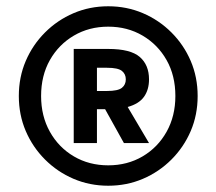

<svg xmlns="http://www.w3.org/2000/svg" viewBox="-20 -731 690 612"><path d="M325 -139Q266 -139 214.5 -161Q163 -183 123.5 -222.5Q84 -262 62 -313.5Q40 -365 40 -425Q40 -485 62 -536.5Q84 -588 123.5 -627.5Q163 -667 214.5 -689Q266 -711 325 -711Q384 -711 435.5 -689Q487 -667 526.5 -627.5Q566 -588 588 -536.5Q610 -485 610 -425Q610 -365 588 -313.5Q566 -262 526.5 -222.5Q487 -183 435.5 -161Q384 -139 325 -139ZM325 -204Q386 -204 434.5 -232.5Q483 -261 511 -311Q539 -361 539 -425Q539 -490 511 -539.5Q483 -589 434.5 -617.5Q386 -646 325 -646Q264 -646 215.5 -617.5Q167 -589 139 -539.5Q111 -490 111 -425Q111 -361 139 -311Q167 -261 215.5 -232.5Q264 -204 325 -204ZM215 -275V-575H325Q396 -575 425.5 -549.5Q455 -524 455 -478Q455 -445 439 -422.5Q423 -400 387 -390L455 -275H375L315 -383H289V-275ZM289 -441H321Q356 -441 368.5 -451Q381 -461 381 -478Q381 -495 368.5 -505Q356 -515 321 -515H289Z"/></svg>

Font: Golos Text Medium
Style: Regular
Weight: 500
Designer: A.Korolkova, Vitaly Kuzmin
Foundry: ParaType Ltd
Version: Version 2.004